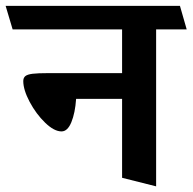

<svg xmlns="http://www.w3.org/2000/svg" viewBox="-45 -600 671 669"><path d="M169.4 -142.1Q143.6 -142.1 112.1 -172.6Q80.6 -203.1 58.3 -245.1Q36.1 -287.1 36.1 -317.4Q36.1 -329.1 43.5 -335Q50.8 -340.8 68.8 -343Q86.9 -345.2 123 -345.2H380.4V-497.6H-1L-25.4 -579.6H582L605.5 -497.6H499V49.3L380.4 19.5V-255.4H220.2Q216.8 -206.1 203.6 -174.1Q190.4 -142.1 169.4 -142.1Z"/></svg>

Font: Vesper Libre
Style: Bold
Weight: 700
Designer: Robert Keller & Kimya Gandhi
Foundry: Mota Italic
Version: Version 1.058